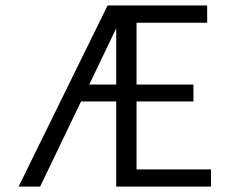

<svg xmlns="http://www.w3.org/2000/svg" viewBox="-20 -690 849 710"><path d="M128.4 0H48.8L377.9 -669.9H746.1V-606H484.9V-377.4H695.3V-314.9H484.9V-63.5H760.3V0H409.7V-314.9H279.8ZM310.1 -377.4H409.7V-585.4Z"/></svg>

Font: SengBuhan
Style: Regular
Weight: 400
Designer: John M. Durdin
Foundry: Lao Script for Windows
Version: Version 1.400